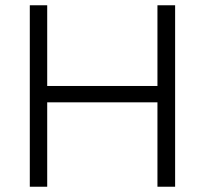

<svg xmlns="http://www.w3.org/2000/svg" viewBox="-20 -708 776 728"><path d="M93 -688H159V-382H577V-688H644V0H577V-320H159V0H93Z"/></svg>

Font: Roundo
Style: Regular
Weight: 400
Designer: Namrata Goyal (Gurmukhi), Shiva Nallaperumal (Latin)
Foundry: Indian Type Foundry
Version: Version 1.000;PS 1.0;hotconv 1.0.88;makeotf.lib2.5.647800